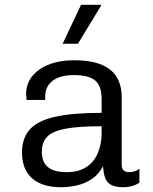

<svg xmlns="http://www.w3.org/2000/svg" viewBox="-20 -773 640 803"><path d="M235 10Q156 10 114 -27.5Q72 -65 72 -135Q72 -195 104.5 -231.5Q137 -268 210 -284.5Q283 -301 405 -301V-359Q405 -413 378.5 -436Q352 -459 289 -459Q232 -459 200.5 -435.5Q169 -412 169 -368V-355H91Q90 -374 89.5 -379.5Q89 -385 89 -384Q89 -383 89 -380Q89 -377 89 -378Q89 -443 144.5 -482Q200 -521 291 -521Q390 -521 439.5 -482.5Q489 -444 489 -366V-85Q489 -67 497.5 -60Q506 -53 520 -53Q544 -53 563 -67V-9Q550 0 532.5 5Q515 10 496 10Q468 10 449.5 2.5Q431 -5 422 -24Q413 -43 411 -78Q393 -44 365 -25Q337 -6 303.5 2Q270 10 235 10ZM259 -53Q309 -53 341.5 -74.5Q374 -96 389.5 -133.5Q405 -171 405 -216V-245Q310 -245 255.5 -235Q201 -225 178 -202Q155 -179 155 -138Q155 -96 180 -74.5Q205 -53 259 -53ZM242 -590 319 -753H403V-750L306 -590Z"/></svg>

Font: Chivo Mono Light
Style: Regular
Weight: 300
Monospace: yes
Designer: Hector Gatti
Foundry: Omnibus-Type
Version: Version 1.008